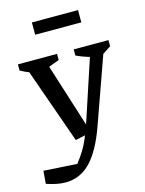

<svg xmlns="http://www.w3.org/2000/svg" viewBox="-153 -774 801 1057"><g transform="rotate(-15 248.0 -245.5)"><path d="M-21 183 -15 110 175 122Q200 90 217.5 61.5Q235 33 248.5 1Q262 -31 277 -73L412 -482H490L337 -52Q291 79 231 141.5Q171 204 87 204Q63 204 35.5 198.5Q8 193 -21 183ZM201 -7 33 -482H149L293 -27ZM114 -416Q84 -421 55.5 -431.5Q27 -442 1 -457V-492H224V-457ZM455 -416Q420 -421 385.5 -431.5Q351 -442 319 -457V-492H517V-457ZM135 -625V-695H398V-625Z"/></g></svg>

Font: Piazzolla Thin SemiBold
Style: Regular
Weight: 600
Version: Version 2.005